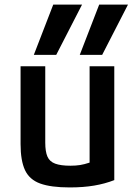

<svg xmlns="http://www.w3.org/2000/svg" viewBox="-20 -810 590 840"><path d="M427 -570H329L414 -790H540ZM226 -570H128L213 -790H339ZM285 10Q203 10 156 -7Q109 -24 89.5 -65.5Q70 -107 70 -180V-520H178V-186Q178 -147 187.5 -125Q197 -103 221.5 -94Q246 -85 288 -85Q312 -85 330.5 -88Q349 -91 370 -98Q391 -105 419 -118L372 -50V-520H480V-22Q439 -6 391.5 2Q344 10 285 10Z"/></svg>

Font: M PLUS Code Latin SemiExpanded Medium
Style: Regular
Weight: 500
Width: 6
Designer: Coji Morishita
Foundry: UNDERFOREST DESIGN
Version: Version 1.002; ttfautohint (v1.8.3)